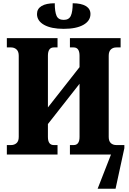

<svg xmlns="http://www.w3.org/2000/svg" viewBox="-20 -948 794 1178"><path d="M371 -771Q294 -771 250.5 -795.5Q207 -820 207 -862Q207 -894 235 -911Q263 -928 316 -928Q316 -876 327 -851Q338 -826 371 -826Q403 -826 414.5 -851Q426 -876 426 -928Q478 -928 506.5 -911Q535 -894 535 -862Q535 -820 491.5 -795.5Q448 -771 371 -771ZM22 0V-58H48Q68 -58 81.5 -70Q95 -82 95 -108V-606Q95 -632 81.5 -644.5Q68 -657 48 -657H22V-714H333V-657H310Q274 -657 274 -606V-289L468 -536V-606Q468 -657 432 -657H409V-714H720V-657H694Q673 -657 660 -644.5Q647 -632 647 -606V-108Q647 -82 660 -70Q673 -58 694 -58H743V-39L689 210H579L661 0H409V-58H432Q468 -58 468 -108V-434L274 -187V-108Q274 -58 310 -58H333V0Z"/></svg>

Font: Noto Serif Condensed Black
Style: Regular
Weight: 900
Width: 3
Designer: Monotype Design Team
Foundry: Monotype Imaging Inc.
Version: Version 2.015; ttfautohint (v1.8.4.7-5d5b)